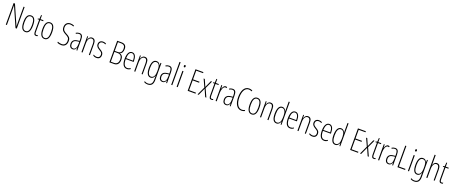

<svg xmlns="http://www.w3.org/2000/svg" viewBox="243 -3248 14091 5978"><g transform="rotate(20 7288.0 -259.0)"><path d="M441 0V-714H406V-199C406 -169 407 -116 408 -69H405L121 -714H77V0H113V-529C113 -582 112 -618 111 -650H113L399 0Z M885 -265C885 -436 839 -539 725 -539C615 -539 563 -444 563 -266C563 -84 619 10 726 10C833 10 885 -82 885 -265ZM599 -266C599 -421 636 -506 725 -506C816 -506 849 -416 849 -266C849 -100 811 -23 726 -23C639 -23 599 -107 599 -266Z M1086 -22C1046 -22 1036 -52 1036 -114V-497H1134V-529H1036V-656H1009L1000 -529L950 -520V-497H1001V-116C1001 -33 1018 10 1081 10C1102 10 1118 6 1132 -1V-33C1121 -27 1103 -22 1086 -22Z M1516 -265C1516 -436 1470 -539 1356 -539C1246 -539 1194 -444 1194 -266C1194 -84 1250 10 1357 10C1464 10 1516 -82 1516 -265ZM1230 -266C1230 -421 1267 -506 1356 -506C1447 -506 1480 -416 1480 -266C1480 -100 1442 -23 1357 -23C1270 -23 1230 -107 1230 -266Z M2095 -187C2095 -297 2042 -331 1950 -379C1878 -418 1825 -450 1825 -544C1825 -633 1875 -690 1963 -690C1992 -690 2033 -684 2072 -663L2086 -695C2057 -711 2010 -724 1963 -724C1860 -724 1788 -660 1789 -543C1789 -430 1852 -392 1930 -350C2018 -304 2058 -276 2058 -185C2058 -89 2012 -25 1917 -25C1873 -25 1820 -37 1783 -55V-16C1823 2 1875 10 1918 10C2030 10 2095 -62 2095 -187Z M2321 -539C2284 -539 2243 -526 2210 -505L2223 -477C2260 -499 2294 -507 2319 -507C2384 -507 2410 -469 2410 -356V-308L2348 -301C2237 -290 2174 -238 2174 -133C2174 -58 2210 10 2294 10C2367 10 2397 -39 2412 -90H2414L2417 0H2445V-359C2445 -487 2409 -539 2321 -539ZM2350 -272 2411 -278V-219C2411 -100 2379 -20 2299 -20C2244 -20 2210 -60 2210 -133C2210 -218 2255 -262 2350 -272Z M2746 -539C2671 -539 2633 -481 2617 -423H2614L2612 -529H2584V0H2620V-305C2620 -440 2674 -506 2743 -506C2797 -506 2829 -464 2829 -362V0H2864V-373C2864 -488 2822 -539 2746 -539Z M3217 -127C3217 -213 3167 -244 3101 -285C3037 -324 3005 -351 3005 -407C3005 -471 3047 -506 3109 -506C3141 -506 3175 -497 3198 -480L3214 -510C3186 -528 3149 -539 3109 -539C3017 -539 2970 -481 2970 -408C2970 -329 3020 -294 3088 -252C3147 -216 3181 -193 3181 -128C3181 -62 3147 -24 3081 -24C3038 -24 2997 -39 2968 -61V-21C2992 -5 3032 10 3081 10C3171 10 3217 -43 3217 -127Z M3652 -714H3509V0H3663C3773 0 3833 -76 3833 -198C3833 -294 3797 -356 3716 -376V-377C3781 -391 3818 -457 3818 -549C3818 -659 3764 -714 3652 -714ZM3647 -391H3545V-681H3641C3745 -681 3781 -637 3781 -547C3781 -443 3736 -391 3647 -391ZM3545 -359H3650C3736 -359 3796 -317 3796 -200C3796 -87 3743 -33 3655 -33H3545Z M4072 -539C3968 -539 3918 -432 3918 -264C3918 -97 3971 10 4090 10C4133 10 4169 -3 4199 -22V-60C4163 -34 4128 -23 4092 -23C3999 -23 3953 -109 3954 -269H4215V-302C4215 -425 4178 -539 4072 -539ZM4072 -507C4151 -507 4183 -413 4182 -300H3955C3961 -440 4004 -507 4072 -507Z M4493 -539C4418 -539 4380 -481 4364 -423H4361L4359 -529H4331V0H4367V-305C4367 -440 4421 -506 4490 -506C4544 -506 4576 -464 4576 -362V0H4611V-373C4611 -488 4569 -539 4493 -539Z M4882 -539C4773 -539 4724 -436 4724 -263C4724 -78 4779 10 4875 10C4944 10 4988 -39 5005 -105H5008C5005 -65 5005 -38 5005 -8V33C5005 157 4956 209 4858 209C4814 209 4780 196 4742 175V211C4777 232 4814 242 4859 242C4985 242 5041 170 5041 30V-529H5012L5008 -444H5005C4988 -495 4952 -539 4882 -539ZM4885 -506C4971 -506 5005 -424 5005 -318V-225C5005 -126 4970 -23 4879 -23C4801 -23 4760 -98 4760 -262C4760 -410 4794 -506 4885 -506Z M5294 -539C5257 -539 5216 -526 5183 -505L5196 -477C5233 -499 5267 -507 5292 -507C5357 -507 5383 -469 5383 -356V-308L5321 -301C5210 -290 5147 -238 5147 -133C5147 -58 5183 10 5267 10C5340 10 5370 -39 5385 -90H5387L5390 0H5418V-359C5418 -487 5382 -539 5294 -539ZM5323 -272 5384 -278V-219C5384 -100 5352 -20 5272 -20C5217 -20 5183 -60 5183 -133C5183 -218 5228 -262 5323 -272Z M5593 0V-760H5557V0Z M5756 -727C5734 -727 5726 -708 5726 -688C5726 -667 5736 -651 5755 -651C5774 -651 5785 -666 5785 -689C5785 -709 5777 -727 5756 -727ZM5773 -529H5737V0H5773Z M6365 0V-34H6139V-358H6352V-392H6139V-680H6365V-714H6103V0Z M6557 -273 6430 0H6468L6578 -240L6684 0H6723L6599 -271L6719 -529H6680L6578 -302L6478 -529H6439Z M6895 -22C6855 -22 6845 -52 6845 -114V-497H6943V-529H6845V-656H6818L6809 -529L6759 -520V-497H6810V-116C6810 -33 6827 10 6890 10C6911 10 6927 6 6941 -1V-33C6930 -27 6912 -22 6895 -22Z M7174 -537C7110 -537 7081 -470 7064 -415H7062L7056 -529H7028V0H7064V-278C7064 -381 7102 -501 7173 -501C7187 -501 7202 -497 7211 -492L7220 -527C7205 -534 7188 -537 7174 -537Z M7401 -539C7364 -539 7323 -526 7290 -505L7303 -477C7340 -499 7374 -507 7399 -507C7464 -507 7490 -469 7490 -356V-308L7428 -301C7317 -290 7254 -238 7254 -133C7254 -58 7290 10 7374 10C7447 10 7477 -39 7492 -90H7494L7497 0H7525V-359C7525 -487 7489 -539 7401 -539ZM7430 -272 7491 -278V-219C7491 -100 7459 -20 7379 -20C7324 -20 7290 -60 7290 -133C7290 -218 7335 -262 7430 -272Z M7882 -690C7911 -690 7945 -683 7977 -663L7993 -695C7957 -715 7921 -724 7881 -724C7714 -724 7647 -550 7647 -358C7647 -130 7740 10 7884 10C7924 10 7962 -1 7989 -16V-52C7966 -39 7930 -24 7886 -24C7762 -24 7685 -158 7685 -357C7685 -526 7739 -690 7882 -690Z M8384 -265C8384 -436 8338 -539 8224 -539C8114 -539 8062 -444 8062 -266C8062 -84 8118 10 8225 10C8332 10 8384 -82 8384 -265ZM8098 -266C8098 -421 8135 -506 8224 -506C8315 -506 8348 -416 8348 -266C8348 -100 8310 -23 8225 -23C8138 -23 8098 -107 8098 -266Z M8661 -539C8586 -539 8548 -481 8532 -423H8529L8527 -529H8499V0H8535V-305C8535 -440 8589 -506 8658 -506C8712 -506 8744 -464 8744 -362V0H8779V-373C8779 -488 8737 -539 8661 -539Z M9044 10C9120 10 9160 -46 9175 -100H9177L9183 0H9210V-760H9175V-505C9175 -483 9176 -462 9177 -436H9175C9161 -486 9118 -539 9047 -539C8949 -539 8892 -441 8892 -258C8892 -83 8943 10 9044 10ZM9049 -23C8964 -23 8929 -108 8929 -258C8929 -420 8971 -506 9051 -506C9130 -506 9175 -428 9175 -307V-225C9175 -101 9130 -23 9049 -23Z M9480 -539C9376 -539 9326 -432 9326 -264C9326 -97 9379 10 9498 10C9541 10 9577 -3 9607 -22V-60C9571 -34 9536 -23 9500 -23C9407 -23 9361 -109 9362 -269H9623V-302C9623 -425 9586 -539 9480 -539ZM9480 -507C9559 -507 9591 -413 9590 -300H9363C9369 -440 9412 -507 9480 -507Z M9901 -539C9826 -539 9788 -481 9772 -423H9769L9767 -529H9739V0H9775V-305C9775 -440 9829 -506 9898 -506C9952 -506 9984 -464 9984 -362V0H10019V-373C10019 -488 9977 -539 9901 -539Z M10372 -127C10372 -213 10322 -244 10256 -285C10192 -324 10160 -351 10160 -407C10160 -471 10202 -506 10264 -506C10296 -506 10330 -497 10353 -480L10369 -510C10341 -528 10304 -539 10264 -539C10172 -539 10125 -481 10125 -408C10125 -329 10175 -294 10243 -252C10302 -216 10336 -193 10336 -128C10336 -62 10302 -24 10236 -24C10193 -24 10152 -39 10123 -61V-21C10147 -5 10187 10 10236 10C10326 10 10372 -43 10372 -127Z M10606 -539C10502 -539 10452 -432 10452 -264C10452 -97 10505 10 10624 10C10667 10 10703 -3 10733 -22V-60C10697 -34 10662 -23 10626 -23C10533 -23 10487 -109 10488 -269H10749V-302C10749 -425 10712 -539 10606 -539ZM10606 -507C10685 -507 10717 -413 10716 -300H10489C10495 -440 10538 -507 10606 -507Z M10992 10C11068 10 11108 -46 11123 -100H11125L11131 0H11158V-760H11123V-505C11123 -483 11124 -462 11125 -436H11123C11109 -486 11066 -539 10995 -539C10897 -539 10840 -441 10840 -258C10840 -83 10891 10 10992 10ZM10997 -23C10912 -23 10877 -108 10877 -258C10877 -420 10919 -506 10999 -506C11078 -506 11123 -428 11123 -307V-225C11123 -101 11078 -23 10997 -23Z M11748 0V-34H11522V-358H11735V-392H11522V-680H11748V-714H11486V0Z M11940 -273 11813 0H11851L11961 -240L12067 0H12106L11982 -271L12102 -529H12063L11961 -302L11861 -529H11822Z M12278 -22C12238 -22 12228 -52 12228 -114V-497H12326V-529H12228V-656H12201L12192 -529L12142 -520V-497H12193V-116C12193 -33 12210 10 12273 10C12294 10 12310 6 12324 -1V-33C12313 -27 12295 -22 12278 -22Z M12557 -537C12493 -537 12464 -470 12447 -415H12445L12439 -529H12411V0H12447V-278C12447 -381 12485 -501 12556 -501C12570 -501 12585 -497 12594 -492L12603 -527C12588 -534 12571 -537 12557 -537Z M12784 -539C12747 -539 12706 -526 12673 -505L12686 -477C12723 -499 12757 -507 12782 -507C12847 -507 12873 -469 12873 -356V-308L12811 -301C12700 -290 12637 -238 12637 -133C12637 -58 12673 10 12757 10C12830 10 12860 -39 12875 -90H12877L12880 0H12908V-359C12908 -487 12872 -539 12784 -539ZM12813 -272 12874 -278V-219C12874 -100 12842 -20 12762 -20C12707 -20 12673 -60 12673 -133C12673 -218 12718 -262 12813 -272Z M13054 0H13307V-34H13090V-714H13054Z M13419 -727C13397 -727 13389 -708 13389 -688C13389 -667 13399 -651 13418 -651C13437 -651 13448 -666 13448 -689C13448 -709 13440 -727 13419 -727ZM13436 -529H13400V0H13436Z M13711 -539C13602 -539 13553 -436 13553 -263C13553 -78 13608 10 13704 10C13773 10 13817 -39 13834 -105H13837C13834 -65 13834 -38 13834 -8V33C13834 157 13785 209 13687 209C13643 209 13609 196 13571 175V211C13606 232 13643 242 13688 242C13814 242 13870 170 13870 30V-529H13841L13837 -444H13834C13817 -495 13781 -539 13711 -539ZM13714 -506C13800 -506 13834 -424 13834 -318V-225C13834 -126 13799 -23 13708 -23C13630 -23 13589 -98 13589 -262C13589 -410 13623 -506 13714 -506Z M14045 -501V-760H14009V0H14045V-295C14045 -441 14100 -505 14167 -505C14219 -505 14254 -466 14254 -358V0H14289V-365C14289 -481 14248 -539 14170 -539C14098 -539 14061 -482 14045 -431H14042C14044 -453 14045 -470 14045 -501Z M14513 -22C14473 -22 14463 -52 14463 -114V-497H14561V-529H14463V-656H14436L14427 -529L14377 -520V-497H14428V-116C14428 -33 14445 10 14508 10C14529 10 14545 6 14559 -1V-33C14548 -27 14530 -22 14513 -22Z"/></g></svg>

Font: Noto Sans Bengali ExtraCondensed ExtraLight
Style: Regular
Weight: 200
Width: 2
Designer: Joana Ranito - Universal Thirst; Jelle Bosma - Monotype Design Team
Foundry: Universal Thirst ehf.
Version: Version 3.000